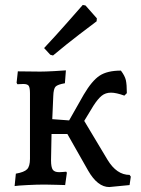

<svg xmlns="http://www.w3.org/2000/svg" viewBox="-20 -745 568 775"><path d="M508 -32 503 2 421 10Q374 10 336 -56L252 -204H188Q186 -126 186 -98Q186 -70 193 -60Q200 -50 219 -50Q229 -50 236.5 -51Q244 -52 247 -52L250 -48L243 2Q234 2 209 1Q184 0 160 0Q129 0 90.5 2Q52 4 39 6L44 -44Q78 -50 89.5 -62Q101 -74 101 -104V-368Q101 -391 96 -398.5Q91 -406 74 -406L50 -405L47 -411L52 -457L142 -456Q164 -456 199.5 -458Q235 -460 246 -461L242 -409Q213 -404 204.5 -395.5Q196 -387 195 -357L191 -264L259 -259L318 -363Q351 -419 382 -439.5Q413 -460 468 -460Q484 -439 488 -421.5Q492 -404 492 -369L482 -359Q449 -371 428 -371Q406 -371 390.5 -358.5Q375 -346 357 -318L320 -257L414 -100Q451 -39 503 -39ZM183 -524 158 -551Q205 -601 252.5 -655Q300 -709 314 -725L325 -723L371 -671L370 -659Q355 -648 302 -607.5Q249 -567 194 -521Z"/></svg>

Font: Alegreya Medium
Style: Regular
Weight: 500
Designer: Juan Pablo del Peral
Foundry: Huerta Tipografica
Version: Version 2.007; ttfautohint (v1.6)